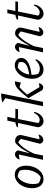

<svg xmlns="http://www.w3.org/2000/svg" viewBox="1275 -2051 785 3375"><g transform="rotate(-90 1667.5 -363.5)"><path d="M206 9Q132 9 89.5 -45Q47 -99 47 -192Q47 -256 65 -311Q83 -366 115.5 -408Q148 -450 191.5 -473Q235 -496 285 -496Q358 -496 400.5 -443Q443 -390 443 -296Q443 -232 424.5 -177Q406 -122 374 -80Q342 -38 299 -14.5Q256 9 206 9ZM236 -40Q274 -57 304 -97.5Q334 -138 351.5 -190.5Q369 -243 371 -300.5Q373 -358 356 -409Q332 -424 306.5 -433.5Q281 -443 254 -446Q215 -428 185 -387Q155 -346 138 -293Q121 -240 119.5 -183.5Q118 -127 135 -78Q156 -63 182 -53.5Q208 -44 236 -40Z M828 -53 918 -407 921 -385Q899 -407 882 -418.5Q865 -430 841 -440L862 -442Q804 -406 746 -322Q688 -238 637 -119L626 -151Q651 -212 678.5 -264.5Q706 -317 734.5 -360Q763 -403 791 -435Q819 -467 848 -486Q858 -488 866 -489Q874 -490 881 -490Q926 -490 953.5 -464Q981 -438 981 -398Q981 -391 980.5 -384.5Q980 -378 978 -371L906 -61Q932 -63 952 -67.5Q972 -72 992 -79Q985 -53 970 -34Q955 -15 935.5 -4.5Q916 6 895 6Q872 6 854 -9.5Q836 -25 828 -53ZM546 0 647 -461 659 -424Q632 -424 607.5 -421.5Q583 -419 550 -412Q557 -437 571 -455Q585 -473 604 -483Q623 -493 643 -493Q665 -493 683.5 -480Q702 -467 712 -441L663 -243L670 -240L622 0Z M1225 9Q1183 9 1152 -19.5Q1121 -48 1118 -90L1235 -627H1301L1186 -54L1181 -93Q1211 -58 1248 -58Q1283 -58 1316 -85Q1349 -112 1371 -159L1388 -152Q1372 -80 1327 -35.5Q1282 9 1225 9ZM1119 -439 1123 -460Q1144 -471 1164.5 -477.5Q1185 -484 1208 -486H1443L1434 -439Z M1488 0 1641 -716 1712 -736 1564 0ZM1768 -18 1629 -258 1683 -295 1841 -32 1802 -63Q1808 -63 1814 -63.5Q1820 -64 1832 -64Q1847 -64 1861.5 -67Q1876 -70 1892 -75Q1888 -51 1877.5 -33Q1867 -15 1851 -5.5Q1835 4 1817 4Q1805 4 1791.5 -1.5Q1778 -7 1768 -18ZM1629 -258Q1681 -324 1721 -369Q1761 -414 1792.5 -441.5Q1824 -469 1851 -481Q1878 -493 1903 -493Q1910 -493 1915 -492.5Q1920 -492 1926 -491L1903 -389L1806 -417L1854 -437Q1825 -416 1798.5 -392Q1772 -368 1741 -335Q1710 -302 1667 -251ZM1638 -659 1551 -711Q1585 -724 1624 -730.5Q1663 -737 1712 -736Z M2131 9Q2058 9 2014 -46Q1970 -101 1970 -193Q1970 -255 1988.5 -310Q2007 -365 2040 -406.5Q2073 -448 2115.5 -472Q2158 -496 2207 -496Q2263 -496 2300 -464Q2337 -432 2337 -382Q2337 -344 2314.5 -313Q2292 -282 2250.5 -259Q2209 -236 2150.5 -221.5Q2092 -207 2019 -201V-238Q2148 -255 2207 -289.5Q2266 -324 2266 -382Q2266 -412 2253 -439L2278 -416Q2250 -429 2220 -436.5Q2190 -444 2158 -445L2185 -451Q2140 -430 2107.5 -390Q2075 -350 2057.5 -297Q2040 -244 2040 -183Q2040 -151 2047 -119.5Q2054 -88 2068 -59L2051 -88Q2074 -71 2098.5 -63.5Q2123 -56 2149 -56Q2189 -56 2228 -75.5Q2267 -95 2301 -135L2314 -123Q2289 -62 2240 -26.5Q2191 9 2131 9Z M2717 -53 2807 -407 2810 -385Q2788 -407 2771 -418.5Q2754 -430 2730 -440L2751 -442Q2693 -406 2635 -322Q2577 -238 2526 -119L2515 -151Q2540 -212 2567.5 -264.5Q2595 -317 2623.5 -360Q2652 -403 2680 -435Q2708 -467 2737 -486Q2747 -488 2755 -489Q2763 -490 2770 -490Q2815 -490 2842.5 -464Q2870 -438 2870 -398Q2870 -391 2869.5 -384.5Q2869 -378 2867 -371L2795 -61Q2821 -63 2841 -67.5Q2861 -72 2881 -79Q2874 -53 2859 -34Q2844 -15 2824.5 -4.5Q2805 6 2784 6Q2761 6 2743 -9.5Q2725 -25 2717 -53ZM2435 0 2536 -461 2548 -424Q2521 -424 2496.5 -421.5Q2472 -419 2439 -412Q2446 -437 2460 -455Q2474 -473 2493 -483Q2512 -493 2532 -493Q2554 -493 2572.5 -480Q2591 -467 2601 -441L2552 -243L2559 -240L2511 0Z M3114 9Q3072 9 3041 -19.5Q3010 -48 3007 -90L3124 -627H3190L3075 -54L3070 -93Q3100 -58 3137 -58Q3172 -58 3205 -85Q3238 -112 3260 -159L3277 -152Q3261 -80 3216 -35.5Q3171 9 3114 9ZM3008 -439 3012 -460Q3033 -471 3053.5 -477.5Q3074 -484 3097 -486H3332L3323 -439Z"/></g></svg>

Font: Piazzolla Thin
Style: Italic
Weight: 400
Italic angle: -11.3°
Version: Version 2.005